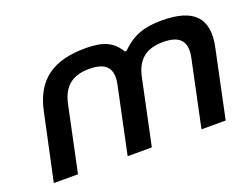

<svg xmlns="http://www.w3.org/2000/svg" viewBox="-85 -676 1085 843"><g transform="rotate(-20 457.5 -254.5)"><path d="M106 -313 39 0H152L217 -308C234 -384 279 -418 356 -418C433 -418 466 -385 449 -308L384 0H497L562 -308C579 -385 625 -418 701 -418C778 -418 811 -385 794 -308L729 0H842L908 -313C938 -449 876 -509 727 -509C643 -509 591 -489 537 -436H530C498 -489 455 -509 371 -509C221 -509 135 -449 106 -313Z"/></g></svg>

Font: LT Wave Medium
Style: Italic
Weight: 500
Designer: Daniel Lyons
Version: Version 2.5 (Glyphs App)